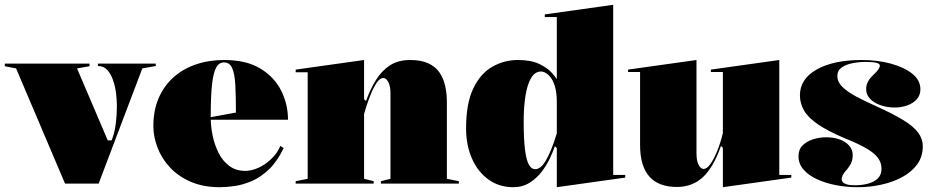

<svg xmlns="http://www.w3.org/2000/svg" viewBox="-40 -765 3890 800"><path d="M231 0 27 -480 -20 -489V-500H333V-489L281 -480L409 -180H425L428 -188Q438 -215 442.5 -250Q447 -285 447 -324Q447 -348 443.5 -376.5Q440 -405 431 -431Q422 -457 407 -473.5Q392 -490 368 -490V-500H609V-490L553 -480L371 0Z M894 -515Q987 -515 1045.5 -479Q1104 -443 1132 -386.5Q1160 -330 1160 -266H834V-276L943 -296Q943 -364 940.5 -410.5Q938 -457 927.5 -481Q917 -505 893 -505Q873 -505 861 -484Q849 -463 843.5 -413.5Q838 -364 838 -276Q838 -239 846 -200Q854 -161 871 -127.5Q888 -94 915.5 -73.5Q943 -53 982 -53Q1000 -53 1021.5 -60Q1043 -67 1063.5 -81Q1084 -95 1101 -114Q1118 -133 1128 -157L1142 -148Q1115 -92 1081 -59.5Q1047 -27 1010 -11Q973 5 938.5 10Q904 15 876 15Q807 15 755 -7.5Q703 -30 668.5 -67Q634 -104 616.5 -149.5Q599 -195 599 -240Q599 -305 621 -356Q643 -407 682.5 -442.5Q722 -478 776 -496.5Q830 -515 894 -515Z M1872 -10V0H1547V-10L1587 -20V-375Q1587 -406 1578 -423Q1569 -440 1557 -440Q1543 -440 1529.5 -420Q1516 -400 1505 -372.5Q1494 -345 1486.5 -321.5Q1479 -298 1477 -290V-20L1517 -10V0H1192V-10L1242 -20V-464H1192V-475L1477 -515V-352L1485 -344Q1502 -392 1526 -431Q1550 -470 1584.5 -492.5Q1619 -515 1669 -515Q1715 -515 1745 -501Q1775 -487 1791.5 -462.5Q1808 -438 1815 -406.5Q1822 -375 1822 -340V-20Z M2515 -745V-36H2565V-25L2280 15V-148L2272 -156Q2265 -135 2251.5 -106Q2238 -77 2217 -49.5Q2196 -22 2166.5 -3.5Q2137 15 2099 15Q2039 15 1994.5 -17.5Q1950 -50 1926 -105.5Q1902 -161 1902 -230Q1902 -334 1932 -396.5Q1962 -459 2011.5 -487Q2061 -515 2117 -515Q2173 -515 2207 -498.5Q2241 -482 2258 -463Q2275 -444 2280 -435V-694H2230V-705ZM2214 -467Q2189 -467 2173 -440Q2157 -413 2149.5 -366Q2142 -319 2142 -260Q2142 -186 2147.5 -142Q2153 -98 2163.5 -79Q2174 -60 2190 -60Q2201 -60 2212 -68.5Q2223 -77 2234 -95.5Q2245 -114 2256.5 -142Q2268 -170 2280 -209V-341Q2280 -374 2274 -398Q2268 -422 2258 -437Q2248 -452 2236.5 -459.5Q2225 -467 2214 -467Z M2780 14Q2704 14 2665.5 -29.5Q2627 -73 2627 -161V-465H2577V-475L2862 -515V-126Q2862 -95 2871 -78Q2880 -61 2892 -61Q2905 -61 2919.5 -81Q2934 -101 2948 -135Q2962 -169 2972 -211V-465H2922V-475L3207 -515V-36H3257V-25L2972 15V-149L2964 -157Q2933 -68 2889 -27Q2845 14 2780 14Z M3534 15Q3487 15 3443 6.5Q3399 -2 3363.5 -18.5Q3328 -35 3307.5 -59Q3287 -83 3287 -114Q3287 -142 3304 -159Q3321 -176 3347.5 -184.5Q3374 -193 3402 -193Q3432 -193 3457 -184.5Q3482 -176 3497.5 -159Q3513 -142 3513 -118Q3513 -102 3508 -89Q3503 -76 3490 -60Q3477 -46 3472 -36.5Q3467 -27 3467 -17Q3467 -12 3472 -6Q3477 0 3489 3.5Q3501 7 3522 7Q3550 7 3575.5 0.5Q3601 -6 3617 -21Q3633 -36 3633 -62Q3633 -86 3619 -106Q3605 -126 3572 -145.5Q3539 -165 3482 -188Q3411 -218 3369.5 -246Q3328 -274 3310.5 -304Q3293 -334 3293 -368Q3293 -436 3363 -475.5Q3433 -515 3551 -515Q3616 -515 3671.5 -500Q3727 -485 3761 -458Q3795 -431 3795 -393Q3795 -368 3779.5 -351Q3764 -334 3739.5 -325.5Q3715 -317 3688 -317Q3666 -317 3645 -322Q3624 -327 3607 -336.5Q3590 -346 3579.5 -360.5Q3569 -375 3569 -394Q3569 -425 3598 -452Q3614 -467 3620 -476Q3626 -485 3626 -492Q3626 -495 3623 -498Q3620 -501 3613 -503Q3606 -505 3594.5 -506Q3583 -507 3566 -507Q3538 -507 3511 -501.5Q3484 -496 3466.5 -483.5Q3449 -471 3449 -448Q3449 -423 3471 -402Q3493 -381 3528 -362.5Q3563 -344 3603 -326Q3679 -292 3723 -265Q3767 -238 3786 -212Q3805 -186 3805 -156Q3805 -112 3781.5 -80Q3758 -48 3719 -27Q3680 -6 3632 4.5Q3584 15 3534 15Z"/></svg>

Font: Kalnia Thin
Style: Regular
Weight: 100
Version: Version 1.105